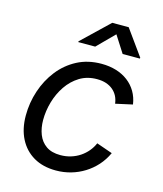

<svg xmlns="http://www.w3.org/2000/svg" viewBox="-115 -846 801 943"><g transform="rotate(15 286.0 -375.0)"><path d="M257.8 11.7Q191.9 11.7 144.5 -15.9Q97.2 -43.5 71.5 -93.8Q45.9 -144 45.9 -211.4Q45.9 -276.4 66.2 -337.4Q86.4 -398.4 124.5 -447Q162.6 -495.6 217 -524.2Q271.5 -552.7 340.3 -552.7Q380.9 -552.7 415.3 -542.2Q449.7 -531.7 475.8 -511.7Q502 -491.7 518.6 -463.4Q535.2 -435.1 540.5 -399.4L454.6 -380.4Q452.1 -401.4 443.4 -418.5Q434.6 -435.5 419.9 -448Q405.3 -460.4 385 -467.3Q364.7 -474.1 338.4 -474.1Q288.6 -474.1 250.5 -450.7Q212.4 -427.2 186.3 -388.7Q160.2 -350.1 147 -304Q133.8 -257.8 133.8 -212.4Q133.8 -171.9 146.7 -138.7Q159.7 -105.5 187.5 -86.2Q215.3 -66.9 259.8 -66.9Q288.1 -66.9 313.2 -74.7Q338.4 -82.5 359.1 -96.4Q379.9 -110.4 395.5 -129.2Q411.1 -147.9 420.4 -169.9L501.5 -141.6Q484.9 -105.5 459.5 -77.1Q434.1 -48.8 402.3 -29.1Q370.6 -9.3 334 1.2Q297.4 11.7 257.8 11.7ZM287.6 -626H201.2L202.1 -630.4L338.4 -760.7H421.9L515.6 -630.4L514.6 -626H427.2L372.6 -711.4Z"/></g></svg>

Font: Adwaita Sans
Style: Italic
Weight: 400
Italic angle: -9.39999°
Designer: Rasmus Andersson
Foundry: rsms
Version: Version 4.001;git-9221beed3